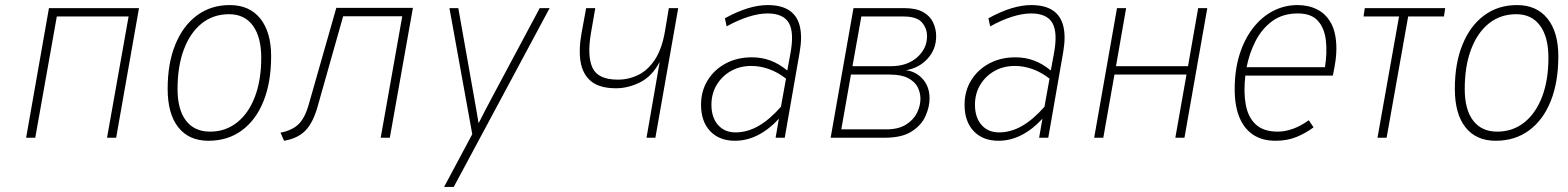

<svg xmlns="http://www.w3.org/2000/svg" viewBox="-20 -543 6184 757"><path d="M83 0 173 -511H528L438 0H402L487 -478H204L119 0Z M802 12Q725 12 683 -41Q641 -94 641 -193Q641 -293 671.2 -367.2Q701.5 -441.5 756.5 -482.2Q811.5 -523 886 -523Q963.5 -523 1006.2 -469.8Q1049 -416.5 1049 -321Q1049 -219 1019 -144.2Q989 -69.5 933.5 -28.8Q878 12 802 12ZM808 -24Q869 -24 914.5 -60Q960 -96 985 -161.5Q1010 -227 1010 -315Q1010 -397 977 -442Q944 -487 883 -487Q821 -487 775.5 -450.8Q730 -414.5 705 -348.2Q680 -282 680 -192Q680 -111 713.2 -67.5Q746.5 -24 808 -24Z M1100 12 1086 -20Q1130.5 -28.5 1156 -52.2Q1181.5 -76 1197 -130L1306 -512H1608L1517 0H1481L1566 -479H1333L1232 -122Q1214 -58.5 1183.8 -27.8Q1153.5 3 1100 12Z M1731 194 1842 -14 1752 -511H1787L1849 -161Q1853.5 -135.5 1858 -109.8Q1862.5 -84 1867 -57Q1880.5 -84 1894 -109.8Q1907.5 -135.5 1921 -161L2108 -511H2147L1769 194Z M2529 0 2581 -299Q2551 -242 2503.8 -218.5Q2456.5 -195 2409 -195Q2344.5 -195 2311 -222.2Q2277.5 -249.5 2269.2 -298.5Q2261 -347.5 2273 -413L2291 -511H2327L2310 -413Q2294.5 -322.5 2316 -275.8Q2337.5 -229 2416 -229Q2459 -229 2497 -247.8Q2535 -266.5 2562.5 -308.5Q2590 -350.5 2602 -421L2617 -511H2654L2564 0Z M2878 12Q2816 12 2780 -26Q2744 -64 2744 -130Q2744 -184 2770 -226.2Q2796 -268.5 2841.2 -292.8Q2886.5 -317 2944 -317Q2984 -317 3018 -304.2Q3052 -291.5 3084 -265L3096 -330Q3112 -414 3090.5 -452Q3069 -490 3006 -490Q2972.5 -490 2931.2 -477Q2890 -464 2845 -439L2838 -471Q2887.5 -498 2929 -510.5Q2970.5 -523 3007 -523Q3060 -523 3091.5 -502.2Q3123 -481.5 3133.2 -440.5Q3143.5 -399.5 3133 -338L3074 0H3038L3051 -75Q3012 -32.5 2968.2 -10.2Q2924.5 12 2878 12ZM2880 -21Q2926 -21 2970 -46Q3014 -71 3059 -122L3079 -233Q3047 -258 3012.2 -270.5Q2977.5 -283 2942 -283Q2897 -283 2861.5 -262.8Q2826 -242.5 2805.5 -208Q2785 -173.5 2785 -130Q2785 -80 2810.8 -50.5Q2836.5 -21 2880 -21Z M3255 0 3345 -511H3545Q3592.5 -511 3620 -495.2Q3647.5 -479.5 3659.2 -454Q3671 -428.5 3671 -400Q3671 -349 3637.5 -312Q3604 -275 3552 -266Q3591 -261.5 3618 -231.5Q3645 -201.5 3645 -155Q3645 -121.5 3629 -85.5Q3613 -49.5 3574.5 -24.8Q3536 0 3469 0ZM3297 -33H3475Q3521.5 -33 3551.2 -51.2Q3581 -69.5 3595 -97.2Q3609 -125 3609 -154Q3609 -178 3597.8 -199.8Q3586.5 -221.5 3560 -235.2Q3533.5 -249 3488 -249H3335ZM3341 -282H3492Q3556.5 -282 3595.8 -316.8Q3635 -351.5 3635 -400Q3635 -431.5 3614.8 -454.8Q3594.5 -478 3541 -478H3376Z M3917 12Q3855 12 3819 -26Q3783 -64 3783 -130Q3783 -184 3809 -226.2Q3835 -268.5 3880.2 -292.8Q3925.5 -317 3983 -317Q4023 -317 4057 -304.2Q4091 -291.5 4123 -265L4135 -330Q4151 -414 4129.5 -452Q4108 -490 4045 -490Q4011.5 -490 3970.2 -477Q3929 -464 3884 -439L3877 -471Q3926.5 -498 3968 -510.5Q4009.5 -523 4046 -523Q4099 -523 4130.5 -502.2Q4162 -481.5 4172.2 -440.5Q4182.5 -399.5 4172 -338L4113 0H4077L4090 -75Q4051 -32.5 4007.2 -10.2Q3963.5 12 3917 12ZM3919 -21Q3965 -21 4009 -46Q4053 -71 4098 -122L4118 -233Q4086 -258 4051.2 -270.5Q4016.5 -283 3981 -283Q3936 -283 3900.5 -262.8Q3865 -242.5 3844.5 -208Q3824 -173.5 3824 -130Q3824 -80 3849.8 -50.5Q3875.5 -21 3919 -21Z M4294 0 4384 -511H4420L4380 -282H4664L4704 -511H4740L4650 0H4614L4658 -249H4374L4330 0Z M5009 12Q4956.5 12 4920.8 -11.8Q4885 -35.5 4866.5 -80.8Q4848 -126 4848 -191Q4848 -267 4867.2 -328Q4886.5 -389 4920.5 -432.8Q4954.5 -476.5 4999.5 -499.8Q5044.5 -523 5096 -523Q5139 -523 5173.8 -505.5Q5208.5 -488 5228.8 -450Q5249 -412 5249 -350Q5249 -330 5245.8 -305.2Q5242.5 -280.5 5235 -245H4890Q4882.5 -179.5 4891.8 -129.8Q4901 -80 4931.5 -52Q4962 -24 5018 -24Q5046.5 -24 5078 -35.2Q5109.5 -46.5 5140 -69L5159 -41Q5128.5 -18 5091.8 -3Q5055 12 5009 12ZM4895 -278H5204Q5213 -335.5 5207.5 -383.8Q5202 -432 5176 -461Q5150 -490 5097 -490Q5037.5 -490 4996.2 -459.8Q4955 -429.5 4930.2 -381Q4905.5 -332.5 4895 -278Z M5411 0 5496 -478H5356L5361 -511H5678L5673 -478H5532L5447 0Z M5877 12Q5800 12 5758 -41Q5716 -94 5716 -193Q5716 -293 5746.2 -367.2Q5776.5 -441.5 5831.5 -482.2Q5886.5 -523 5961 -523Q6038.5 -523 6081.2 -469.8Q6124 -416.5 6124 -321Q6124 -219 6094 -144.2Q6064 -69.5 6008.5 -28.8Q5953 12 5877 12ZM5883 -24Q5944 -24 5989.5 -60Q6035 -96 6060 -161.5Q6085 -227 6085 -315Q6085 -397 6052 -442Q6019 -487 5958 -487Q5896 -487 5850.5 -450.8Q5805 -414.5 5780 -348.2Q5755 -282 5755 -192Q5755 -111 5788.2 -67.5Q5821.5 -24 5883 -24Z"/></svg>

Font: Overpass Thin
Style: Italic
Weight: 250
Italic angle: -10°
Designer: Delve Withrington, Dave Bailey, Thomas Jockin
Foundry: Delve Fonts LLC
Version: Version 4.000